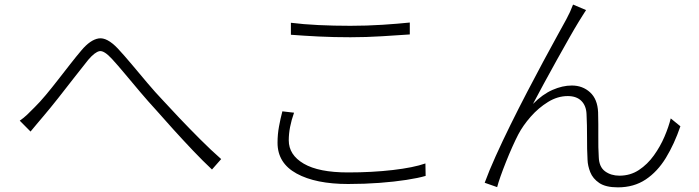

<svg xmlns="http://www.w3.org/2000/svg" viewBox="-20 -786 3040 835"><path d="M65.9 -261.2Q83 -272.9 97.9 -287.1Q112.8 -301.3 130.9 -319.8Q152.8 -341.3 179 -372.6Q205.1 -403.8 232.4 -439Q259.8 -474.1 285.9 -507.6Q312 -541 334 -566.9Q373 -613.3 409.2 -618.9Q445.3 -624.5 492.2 -575.2Q519.5 -545.9 552.5 -506.6Q585.4 -467.3 620.4 -425.8Q655.3 -384.3 689 -349.1Q718.3 -316.9 761 -272Q803.7 -227.1 851.1 -179.7Q898.4 -132.3 941.9 -94.2L901.9 -48.8Q862.8 -85.4 819.8 -130.6Q776.9 -175.8 735.1 -221.9Q693.4 -268.1 658.2 -308.1Q624.5 -344.7 589.4 -386.2Q554.2 -427.7 522.7 -465.6Q491.2 -503.4 467.8 -528.8Q432.6 -567.4 412.6 -563.5Q392.6 -559.6 363.8 -525.9Q338.4 -494.6 303.5 -449.5Q268.6 -404.3 232.7 -358.9Q196.8 -313.5 168.9 -280.8Q154.8 -263.7 139.2 -245.6Q123.5 -227.5 112.8 -213.9Z M1245.1 -687Q1298.3 -680.2 1364.7 -677Q1431.2 -673.8 1503.9 -673.8Q1575.2 -673.8 1642.8 -678.2Q1710.4 -682.6 1762.2 -688V-636.2Q1712.4 -632.8 1642.3 -628.4Q1572.3 -624 1503.9 -624Q1431.2 -624 1366.9 -627.2Q1302.7 -630.4 1245.1 -634.8ZM1258.8 -295.9Q1235.8 -231.4 1235.8 -175.8Q1235.8 -112.3 1301 -74.2Q1366.2 -36.1 1493.2 -36.1Q1598.1 -36.1 1688.5 -46.6Q1778.8 -57.1 1830.1 -75.2L1831.1 -21Q1799.3 -11.7 1747.6 -3.7Q1695.8 4.4 1630.6 9.3Q1565.4 14.2 1494.1 14.2Q1353 14.2 1270 -31.2Q1187 -76.7 1187 -165Q1187 -201.7 1193.4 -236.1Q1199.7 -270.5 1208 -301.8Z M2528.8 -742.2Q2523.9 -733.9 2514.9 -720.5Q2505.9 -707 2497.1 -691.9Q2481.4 -666.5 2456.3 -622.3Q2431.2 -578.1 2402.1 -525.9Q2373 -473.6 2345.5 -422.9Q2317.9 -372.1 2297.9 -334Q2339.4 -376 2382.8 -395Q2426.3 -414.1 2466.8 -414.1Q2513.7 -414.1 2546.1 -384.5Q2578.6 -355 2581.1 -297.9Q2582.5 -247.1 2582 -194.8Q2581.5 -142.6 2584 -103Q2585.4 -60.1 2611.3 -41Q2637.2 -22 2673.8 -22Q2721.2 -22 2758.5 -46.6Q2795.9 -71.3 2823.7 -110.1Q2851.6 -148.9 2869.9 -191.9Q2888.2 -234.9 2897 -271L2939 -236.8Q2912.6 -159.7 2876 -99.6Q2839.4 -39.6 2788.1 -5.4Q2736.8 28.8 2667 28.8Q2614.3 28.8 2586.2 9.8Q2558.1 -9.3 2547.1 -37.1Q2536.1 -64.9 2535.2 -90.8Q2532.7 -136.7 2533 -189.5Q2533.2 -242.2 2530.8 -290Q2529.3 -326.2 2508.3 -347.2Q2487.3 -368.2 2449.2 -368.2Q2404.8 -368.2 2363.3 -342.5Q2321.8 -316.9 2288.1 -278.6Q2254.4 -240.2 2233.9 -201.2Q2222.2 -178.7 2208 -147Q2193.8 -115.2 2180.4 -81.5Q2167 -47.9 2156.7 -18.8Q2146.5 10.3 2142.1 27.8L2087.9 8.8Q2106.4 -42 2135.7 -106.9Q2165 -171.9 2200.4 -243.7Q2235.8 -315.4 2272.7 -386.2Q2309.6 -457 2343.3 -519.8Q2377 -582.5 2403.3 -630.1Q2429.7 -677.7 2442.9 -702.1Q2460 -733.4 2472.2 -766.1Z"/></svg>

Font: Source Han Sans CN Light
Style: Regular
Weight: 300
Designer: Ryoko NISHIZUKA  (kana, bopomofo & ideographs); Paul D. Hunt (Latin, Greek & Cyrillic); Sandoll Communications , Soo-you
Foundry: Adobe
Version: Version 2.000;hotconv 1.0.107;makeotfexe 2.5.65593